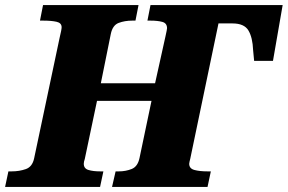

<svg xmlns="http://www.w3.org/2000/svg" viewBox="-45 -734 1130 754"><path d="M-25 0 -12 -61H1Q31 -61 56.5 -70Q82 -79 89 -112L189 -585Q197 -618 197 -627Q197 -644 177 -648.5Q157 -653 125 -653H112L124 -714H499L487 -653H474Q445 -653 421 -644Q397 -635 390 -600L351 -407H564L605 -592Q611 -619 611 -623Q611 -643 592.5 -648Q574 -653 547 -653H534L546 -714H1065L1027 -495H953L949 -537Q947 -587 930.5 -614.5Q914 -642 868 -642H813L702 -110Q701 -106 699.5 -100Q698 -94 698 -91Q698 -72 718.5 -66.5Q739 -61 770 -61H783L770 0H395L409 -61H422Q449 -61 472.5 -70.5Q496 -80 503 -114L550 -338H336L288 -110Q284 -98 284 -91Q284 -72 302.5 -66.5Q321 -61 348 -61H361L348 0Z"/></svg>

Font: Noto Serif Black
Style: Italic
Weight: 900
Italic angle: -12°
Designer: Monotype Design Team
Foundry: Monotype Imaging Inc.
Version: Version 2.013